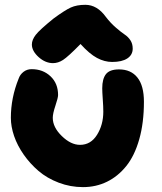

<svg xmlns="http://www.w3.org/2000/svg" viewBox="-20 -808 669 794"><path d="M199.2 -546.9Q167.5 -546.9 139.6 -572Q111.8 -597.2 111.8 -624Q111.8 -643.1 127.7 -663.8Q143.6 -684.6 202.1 -731.9Q248 -765.6 272.7 -776.9Q297.4 -788.1 333 -788.1Q381.8 -788.1 418 -737.8Q437 -712.9 459.7 -693.4Q482.4 -673.8 496.1 -664.8Q509.8 -655.8 519.3 -641.4Q528.8 -627 528.8 -606.9Q528.8 -581.1 506.6 -566.4Q484.4 -551.8 443.8 -551.8Q412.1 -551.8 381.1 -568.4Q350.1 -585 313 -626Q261.2 -573.2 240.7 -560.1Q220.2 -546.9 199.2 -546.9ZM323.2 -34.2Q271 -34.2 222.9 -52.5Q174.8 -70.8 139.6 -100.8Q104.5 -130.9 78.1 -168.5Q51.8 -206.1 38.3 -245.4Q24.9 -284.7 24.9 -320.8Q24.9 -403.3 57.1 -482.9Q63 -500 77.4 -511Q91.8 -522 110.8 -522Q157.7 -522 189 -492.4Q220.2 -462.9 220.2 -415Q220.2 -403.8 209.2 -371.1Q198.2 -338.4 198.2 -320.8Q198.2 -281.7 235.6 -245.4Q272.9 -209 311 -209Q355.5 -209 381.3 -250.5Q407.2 -292 407.2 -346.2Q407.2 -367.2 405 -397.5Q402.8 -427.7 402.8 -442.9Q402.8 -481.9 418.2 -501.5Q433.6 -521 472.2 -521Q521.5 -521 548.3 -487.3Q575.2 -453.6 575.2 -387.2Q575.2 -300.3 555.9 -232.2Q536.6 -164.1 502.2 -121.3Q467.8 -78.6 422.4 -56.4Q377 -34.2 323.2 -34.2Z"/></svg>

Font: Shantell Sans Irregular Bouncy
Style: Regular
Weight: 800
Designer: Stephen Nixon, Anya Danilova, Shantell Martin
Foundry: Arrow Type
Version: Version 1.006;[9816181b4]